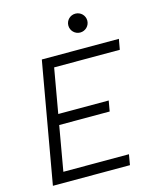

<svg xmlns="http://www.w3.org/2000/svg" viewBox="-129 -979 864 1066"><g transform="rotate(-15 302.5 -445.5)"><path d="M40.5 0H483.4L493.7 -60.1H116.7L161.6 -316.9H451.7L462.4 -377.4H172.4L217.3 -633.3H594.7L605.5 -693.4H162.6L151.9 -633.3ZM407.7 -782.7C438 -782.7 462.4 -807.1 462.4 -836.9C462.4 -867.2 438 -891.1 407.7 -891.1C377.9 -891.1 353.5 -867.2 353.5 -836.9C353.5 -807.1 377.9 -782.7 407.7 -782.7Z"/></g></svg>

Font: Cascadia Code NF Light
Style: Italic
Weight: 300
Italic angle: -10°
Monospace: yes
Designer: Aaron Bell
Foundry: Saja Typeworks
Version: Version 2404.023